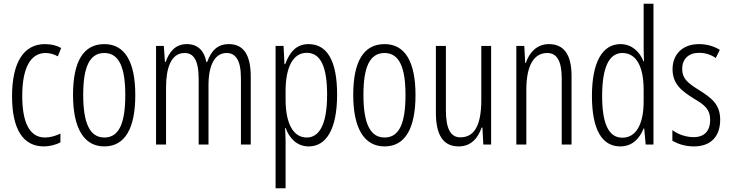

<svg xmlns="http://www.w3.org/2000/svg" viewBox="-20 -780 3939 1036"><path d="M217 10C245 10 281 2 306 -12V-59C278 -46 250 -38 223 -38C138 -38 100 -122 100 -262C100 -416 146 -494 226 -494C248 -494 271 -488 292 -476L310 -521C285 -535 257 -542 222 -542C107 -542 45 -441 45 -261C45 -88 101 10 217 10Z M710 -267C710 -443 656 -542 543 -542C428 -542 374 -445 374 -268C374 -91 431 10 543 10C656 10 710 -90 710 -267ZM429 -268C429 -416 462 -494 543 -494C624 -494 656 -413 656 -267C656 -112 621 -38 543 -38C464 -38 429 -117 429 -268Z M1215 -542C1153 -542 1120 -506 1098 -446H1093C1084 -499 1053 -542 988 -542C924 -542 892 -497 874 -446H870L864 -532H822V0H876V-309C876 -409 901 -494 976 -494C1022 -494 1052 -460 1052 -352V0H1105V-319C1105 -429 1139 -494 1203 -494C1250 -494 1280 -457 1280 -359V0H1333V-367C1333 -487 1292 -542 1215 -542Z M1645 -542C1578 -542 1542 -497 1519 -434H1515L1510 -532H1467V236H1521V-19C1521 -45 1519 -70 1518 -90H1521C1540 -37 1580 10 1646 10C1741 10 1799 -84 1799 -270C1799 -452 1745 -542 1645 -542ZM1635 -495C1712 -495 1745 -416 1745 -269C1745 -103 1700 -38 1635 -38C1564 -38 1521 -111 1521 -242V-289C1521 -417 1561 -495 1635 -495Z M2222 -267C2222 -443 2168 -542 2055 -542C1940 -542 1886 -445 1886 -268C1886 -91 1943 10 2055 10C2168 10 2222 -90 2222 -267ZM1941 -268C1941 -416 1974 -494 2055 -494C2136 -494 2168 -413 2168 -267C2168 -112 2133 -38 2055 -38C1976 -38 1941 -117 1941 -268Z M2630 -532H2577V-240C2577 -103 2539 -39 2464 -39C2412 -39 2386 -84 2386 -185V-532H2332V-173C2332 -56 2368 10 2455 10C2523 10 2560 -37 2579 -92H2583L2588 0H2630Z M2942 -542C2876 -542 2836 -496 2817 -440H2814L2809 -532H2766V0H2820V-295C2820 -431 2863 -494 2933 -494C2984 -494 3011 -452 3011 -357V0H3064V-370C3064 -488 3021 -542 2942 -542Z M3327 10C3394 10 3432 -35 3453 -87H3456L3464 0H3506V-760H3453V-520C3453 -498 3454 -476 3455 -449H3452C3433 -499 3390 -542 3328 -542C3230 -542 3174 -444 3174 -262C3174 -85 3226 10 3327 10ZM3338 -37C3262 -37 3229 -117 3229 -262C3229 -413 3265 -494 3338 -494C3413 -494 3453 -422 3453 -295V-233C3453 -109 3412 -37 3338 -37Z M3866 -134C3866 -218 3818 -252 3752 -294C3689 -333 3661 -357 3661 -408C3661 -463 3697 -495 3752 -495C3785 -495 3817 -485 3842 -467L3864 -511C3832 -531 3794 -542 3752 -542C3661 -542 3609 -485 3609 -407C3609 -327 3657 -290 3724 -248C3784 -213 3812 -189 3812 -133C3812 -74 3781 -40 3723 -40C3680 -40 3637 -56 3608 -78V-21C3634 -5 3675 10 3724 10C3816 10 3866 -44 3866 -134Z"/></svg>

Font: Noto Sans Gujarati UI ExtraCondensed Light
Style: Regular
Weight: 300
Width: 2
Designer: Jelle Bosma - Monotype Design Team, Universal Thirst
Foundry: Monotype Imaging Inc.
Version: Version 2.106